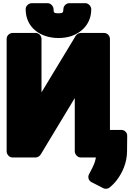

<svg xmlns="http://www.w3.org/2000/svg" viewBox="-20 -956 823 1212"><path d="M490 -748C479 -748 465 -742 458 -730L242 -373V-711C242 -727 228 -748 205 -748H59C43 -748 22 -734 22 -711V0C22 16 36 38 59 38H205C216 38 230 31 237 19L452 -337V0C452 16 467 38 490 38H637C653 38 674 23 674 0V-711C674 -727 660 -748 637 -748ZM349 -716C378 -716 405 -720 430 -728C496 -751 556 -806 556 -898C556 -914 541 -936 518 -936H417C401 -936 380 -921 380 -898C380 -877 376 -872 349 -872C321 -872 318 -876 318 -898C318 -914 303 -936 280 -936H180C164 -936 142 -921 142 -898C142 -779 239 -716 349 -716ZM542 144C532 163 540 185 558 194L632 232C644 238 661 237 673 227C688 214 704 199 718 180C751 136 782 74 782 -3L783 -99C783 -120 766 -136 746 -136H626C610 -136 588 -122 588 -99V4C588 64 567 95 542 144Z"/></svg>

Font: Asimov Print
Style: E
Weight: 500
Designer: Google
Version: Version 2.000980; 2014